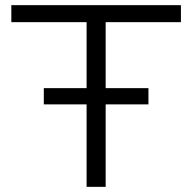

<svg xmlns="http://www.w3.org/2000/svg" viewBox="-20 -725 746 745"><path d="M316 0V-639H24V-705H682V-639H390V0ZM150 -320V-383H556V-320Z"/></svg>

Font: Nunito Sans 7pt SemiExpanded Light
Style: Regular
Weight: 300
Width: 6
Designer: Vernon Adams
Foundry: Vernon Adams
Version: Version 3.101;gftools[0.9.27]